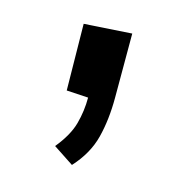

<svg xmlns="http://www.w3.org/2000/svg" viewBox="-61 -218 400 427"><g transform="rotate(15 139.0 -4.5)"><path d="M140 154 93 123Q120 90 128 60.5Q136 31 136 0L86 -3L84 -156L194 -163V-15Q194 35 183.5 76.5Q173 118 140 154Z"/></g></svg>

Font: Truculenta ExtraBold
Style: Regular
Weight: 800
Version: Version 1.002